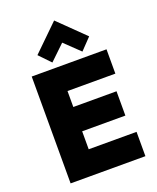

<svg xmlns="http://www.w3.org/2000/svg" viewBox="-172 -1064 955 1165"><g transform="rotate(-20 305.5 -481.5)"><path d="M78 0V-690H561V-533H252V-430H531V-273H252V-157H561V0ZM155 -800 322 -963 489 -800 419 -727 322 -820 225 -727Z"/></g></svg>

Font: Oxanium ExtraLight ExtraBold
Style: Regular
Weight: 800
Version: Version 2.000